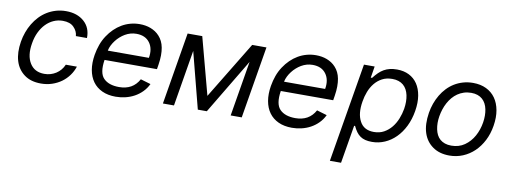

<svg xmlns="http://www.w3.org/2000/svg" viewBox="-61 -890 3805 1431"><g transform="rotate(10 1841.5 -174.5)"><path d="M51.1 -269.9Q57.2 -307.2 70 -342.7Q82.7 -378.2 101.6 -409.4Q120.4 -440.7 145.4 -467.2Q170.5 -493.6 201 -512.4Q231.5 -531.2 267.4 -541.9Q303.3 -552.6 343.8 -552.6Q429.3 -552.6 481.5 -505.7Q533 -459.5 531.2 -382.1H447.4Q445.7 -401.3 438.2 -417.3Q430.8 -433.2 415.8 -448.5Q387.8 -477.3 332.4 -477.3Q295.8 -477.3 263.1 -462.7Q230.5 -448.2 204.5 -421.3Q178.6 -394.5 160.5 -356.9Q142.4 -319.2 134.9 -272.7Q118.6 -178.6 154.1 -121.1Q189.3 -63.9 264.2 -63.9Q288.7 -63.9 310.9 -70.5Q333.1 -77.1 352.1 -89.3Q371.1 -101.6 386 -119.1Q400.9 -136.7 410.5 -159.1H494.3Q482.6 -122.9 460 -91.8Q437.5 -60.7 406.1 -37.8Q374.6 -14.9 335.4 -1.8Q296.2 11.4 251.4 11.4Q174.4 11.4 125.4 -24.9Q74.9 -62.1 56.3 -124.1Q37.6 -186.1 51.1 -269.9Z M609.4 -268.5Q616.5 -310.4 629.8 -347.3Q643.1 -384.2 664.4 -416.5Q685.4 -448.5 711.3 -473.7Q737.2 -498.9 767.2 -516.5Q797.2 -534.1 831.1 -543.3Q865.1 -552.6 902 -552.6Q923.3 -552.6 944.1 -549.2Q964.8 -545.8 984 -538.5Q1003.2 -531.2 1020.6 -519.9Q1038 -508.5 1052.2 -492.5Q1066.8 -476.6 1077.1 -455.6Q1087.4 -434.7 1092.3 -408.4Q1097.3 -382.1 1097.1 -350.1Q1096.9 -318.2 1090.9 -279.8L1085.2 -244.3H688.6Q672.9 -144.2 712 -104Q751.1 -63.9 829.5 -63.9Q881.4 -63.9 919 -85Q956.7 -106.2 980.1 -149.1L1056.8 -126.4Q1040.5 -92 1014.7 -66.1Q989 -40.1 957.4 -22.9Q925.8 -5.7 889.7 2.8Q853.7 11.4 816.8 11.4Q757.8 11.4 714.1 -8.9Q670.5 -29.1 643.8 -65.9Q617.2 -102.6 608.1 -154.1Q599.1 -205.6 609.4 -268.5ZM700.3 -316.8H1011.4Q1023.8 -386.7 990.8 -431.8Q957.7 -477.3 889.2 -477.3Q844.1 -477.3 803.6 -453.5Q785.5 -442.8 768.8 -428.1Q752.1 -413.4 738.3 -395.4Q724.4 -377.5 714.5 -357.6Q704.5 -337.7 700.3 -316.8Z M1264.2 -545.5H1375L1490.1 -113.6L1752.8 -545.5H1860.8L1769.9 0H1686.1L1755.7 -417.3L1505.7 0H1437.5L1327.8 -425.1L1257.1 0H1173.3Z M1943.2 -268.5Q1950.3 -310.4 1963.6 -347.3Q1976.9 -384.2 1998.2 -416.5Q2019.2 -448.5 2045.1 -473.7Q2071 -498.9 2101 -516.5Q2131 -534.1 2165 -543.3Q2198.9 -552.6 2235.8 -552.6Q2257.1 -552.6 2277.9 -549.2Q2298.7 -545.8 2317.8 -538.5Q2337 -531.2 2354.4 -519.9Q2371.8 -508.5 2386 -492.5Q2400.6 -476.6 2410.9 -455.6Q2421.2 -434.7 2426.1 -408.4Q2431.1 -382.1 2430.9 -350.1Q2430.8 -318.2 2424.7 -279.8L2419 -244.3H2022.4Q2006.7 -144.2 2045.8 -104Q2084.9 -63.9 2163.4 -63.9Q2215.2 -63.9 2252.8 -85Q2290.5 -106.2 2313.9 -149.1L2390.6 -126.4Q2374.3 -92 2348.5 -66.1Q2322.8 -40.1 2291.2 -22.9Q2259.6 -5.7 2223.5 2.8Q2187.5 11.4 2150.6 11.4Q2091.6 11.4 2047.9 -8.9Q2004.3 -29.1 1977.6 -65.9Q1951 -102.6 1941.9 -154.1Q1932.9 -205.6 1943.2 -268.5ZM2034.1 -316.8H2345.2Q2357.6 -386.7 2324.6 -431.8Q2291.5 -477.3 2223 -477.3Q2177.9 -477.3 2137.4 -453.5Q2119.3 -442.8 2102.6 -428.1Q2085.9 -413.4 2072.1 -395.4Q2058.2 -377.5 2048.3 -357.6Q2038.4 -337.7 2034.1 -316.8Z M2598.7 -545.5H2679.7L2665.5 -458.8H2675.4Q2693.5 -482.2 2711.5 -499.8Q2729.4 -517.4 2749.8 -529.1Q2770.2 -540.8 2794.4 -546.7Q2818.5 -552.6 2848.7 -552.6Q2900.2 -552.6 2939.6 -532.8Q2979 -513.1 3003.7 -476.4Q3028.4 -439.6 3036.9 -387.8Q3045.5 -335.9 3034.8 -271.3Q3024.1 -206.7 2998.4 -154.5Q2972.7 -102.3 2935.7 -65.3Q2898.8 -28.4 2853 -8.5Q2807.2 11.4 2756.4 11.4Q2728 11.4 2706.5 6Q2685 0.7 2668.3 -10.7Q2651.6 -22 2638.3 -40.1Q2625 -58.2 2612.9 -83.8H2605.8L2557.5 204.5H2473ZM2651.3 -122.2Q2681.8 -63.9 2757.8 -63.9Q2800.8 -63.9 2833.8 -82.2Q2866.8 -100.5 2890.8 -130.1Q2914.8 -159.8 2929.7 -197.3Q2944.6 -234.7 2951 -272.7Q2955.6 -301.5 2955.4 -327.4Q2955.3 -353.3 2950.3 -376.8Q2945.3 -399.9 2935.2 -418.5Q2925.1 -437.1 2909.6 -450.3Q2894.2 -463.4 2873.4 -470.3Q2852.6 -477.3 2826 -477.3Q2782.3 -477.3 2749.5 -459.9Q2716.6 -442.5 2693.4 -413.7Q2670.1 -384.9 2655.9 -348.2Q2641.7 -311.4 2635.7 -272.7Q2620 -179 2651.3 -122.2Z M3137.8 -275.6Q3143.8 -312.9 3156.2 -347.7Q3168.7 -382.5 3187 -413.4Q3205.3 -444.2 3229.6 -469.8Q3253.9 -495.4 3283.7 -513.7Q3313.6 -532 3348.9 -542.3Q3384.2 -552.6 3424.7 -552.6Q3481.2 -552.6 3524.1 -531.8Q3567.1 -511 3593.9 -473.2Q3620.7 -435.4 3630.3 -382.3Q3639.9 -329.2 3629.3 -264.2Q3619.3 -202.4 3593.4 -151.6Q3567.5 -100.9 3529.7 -64.6Q3491.8 -28.4 3444.1 -8.5Q3396.3 11.4 3342.3 11.4Q3267 11.4 3216.3 -24.5Q3164.1 -61.1 3144 -124.3Q3123.9 -187.5 3137.8 -275.6ZM3219.5 -165.5Q3224.1 -142.8 3233.7 -123.9Q3243.3 -105.1 3258.7 -91.8Q3274.1 -78.5 3295.3 -71.2Q3316.4 -63.9 3343.8 -63.9Q3401.6 -63.9 3443.9 -93.4Q3486.9 -123.6 3513 -171Q3539.1 -218.4 3548.3 -275.6Q3556.8 -329.5 3547.6 -375Q3543 -398.1 3533 -416.9Q3523.1 -435.7 3507.8 -449.2Q3492.5 -462.7 3471.6 -470Q3450.6 -477.3 3423.3 -477.3Q3393.5 -477.3 3367.9 -468.9Q3342.3 -460.6 3321.2 -446Q3300.1 -431.5 3283 -411.4Q3266 -391.3 3253.2 -367.5Q3240.4 -343.8 3231.9 -317.5Q3223.4 -291.2 3218.8 -264.2Q3210.2 -211.6 3219.5 -165.5Z"/></g></svg>

Font: Inter P
Style: Italic
Weight: 400
Italic angle: -9.40001°
Designer: Rasmus Andersson
Foundry: rsms
Version: Version 3.018;git-588b23468